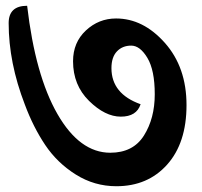

<svg xmlns="http://www.w3.org/2000/svg" viewBox="-20 -692 700 665"><path d="M366 -456Q366 -367 467 -331Q453 -288 398.5 -288Q344 -288 288.5 -342.5Q233 -397 233 -480Q233 -545 277.5 -586.5Q322 -628 382 -628Q476 -628 551 -543.5Q626 -459 626 -328Q626 -197 559 -122Q492 -47 383 -47Q307 -47 242.5 -87.5Q178 -128 136.5 -190Q95 -252 66 -330Q10 -475 10 -612Q10 -672 74 -672Q102 -431 179 -297Q256 -163 362 -163Q441 -163 478.5 -222.5Q516 -282 516 -365.5Q516 -449 490.5 -491.5Q465 -534 434.5 -534Q404 -534 385 -514Q366 -494 366 -456Z"/></svg>

Font: Laila
Style: Bold
Weight: 700
Designer: Hitesh Malaviya
Foundry: Indian Type Foundry
Version: Version 1.302;PS 1.0;hotconv 1.0.78;makeotf.lib2.5.61930; tt